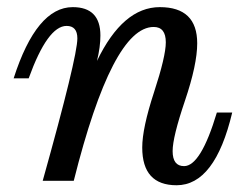

<svg xmlns="http://www.w3.org/2000/svg" viewBox="-20 -517 700 549"><path d="M484.9 12.7Q386.7 12.7 386.7 -95.2Q386.7 -150.4 420.4 -253.2Q454.1 -356 454.1 -396Q454.1 -439.9 419.4 -439.9Q301.3 -439.9 190.9 0H102.1Q201.2 -354 201.2 -407.2Q201.2 -442.9 170.4 -442.9Q116.2 -442.9 62 -293H19Q84.5 -496.6 188 -496.6Q267.1 -496.6 267.1 -415.5Q267.1 -382.8 257.3 -342.8Q331.5 -496.6 437 -496.6Q543.9 -496.6 543.9 -393.1Q543.9 -332.5 508.8 -228.8Q473.6 -125 473.6 -85Q473.6 -42 506.3 -42Q554.2 -42 600.1 -195.3H644Q594.7 12.7 484.9 12.7Z"/></svg>

Font: Munson
Style: Italic
Weight: 400
Italic angle: -12°
Designer: Paul James MIller
Foundry: High-Logic / Made with FontCreator
Version: Version 2.10;May 5, 2019;FontCreator 11.5.0.2430 64-bit